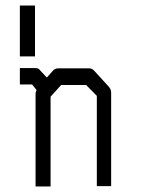

<svg xmlns="http://www.w3.org/2000/svg" viewBox="-20 -721 526 691"><path d="M148.5 -442 170 -466Q177.5 -475 189 -475H300.5Q311 -475 318.5 -467L371.5 -409Q380 -399 380 -388V-51H328.5V-376L290 -415H200L162 -373V-50H108V-385Q108 -388 111.5 -397L95.5 -417H51.5V-476H108Q119.5 -476 125 -467ZM51.5 -701H106V-518H51.5Z"/></svg>

Font: 3270 Nerd Font Mono SemCond
Style: Regular
Weight: 400
Monospace: yes
Version: Version 3.0.1;Nerd Fonts 3.1.1